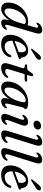

<svg xmlns="http://www.w3.org/2000/svg" viewBox="1300 -2058 769 3410"><g transform="rotate(90 1685.0 -353.5)"><path d="M566.7 -596.8 429.9 -131.1Q421.9 -104 420.9 -88.1Q419.9 -72.2 424.5 -65.4Q429 -58.6 437.9 -58.6Q446.1 -58.6 455.4 -63.8Q464.6 -68.9 477.9 -81.7Q486.3 -89.3 491.8 -91.4Q497.3 -93.4 502.4 -90.9Q508.3 -88 508.2 -80.2Q508 -72.4 502.1 -61Q490.5 -39.2 471.6 -23.2Q452.7 -7.2 430 1.7Q407.3 10.5 383.6 10.5Q354.6 10.5 339.8 -4.3Q324.9 -19.1 324.9 -46.4Q324.9 -61.3 328.9 -81.7Q332.9 -102 341.9 -134.3Q350.9 -166.6 365.7 -215.8L380.3 -208.1Q347.8 -135.6 306.9 -86.9Q266 -38.3 222.3 -13.9Q178.5 10.5 136.1 10.5Q79.4 10.5 49.7 -26.7Q20 -63.8 27.6 -143.7Q32.8 -208.8 62.3 -267.3Q91.8 -325.7 138.8 -371Q185.9 -416.3 244.6 -442.3Q303.4 -468.2 367 -468.2Q400.3 -468.2 423.7 -459.4Q447 -450.6 460.7 -435.1Q474.4 -419.7 478.5 -399.6L417 -385.7Q409.5 -407 395 -417.4Q380.5 -427.8 354.6 -427.8Q322.6 -427.8 291.1 -410.8Q259.6 -393.8 231.5 -364.2Q203.4 -334.7 181.2 -296.8Q159 -258.9 145.9 -216.8Q132.7 -174.7 131.2 -132.8Q129.1 -87.9 144 -68.5Q158.8 -49.1 183.6 -49.1Q205.5 -49.1 232.1 -67.1Q258.7 -85 285.8 -116.8Q312.9 -148.5 335.8 -190.3Q358.8 -232.2 373.2 -279.9L462.8 -577Q474.9 -616.9 471 -632.6Q467.2 -648.3 453.6 -648.3Q445.7 -648.3 436.3 -643.2Q426.9 -638.2 413.6 -625.2Q405.2 -617.8 399.7 -615.7Q394.2 -613.7 389.1 -616Q383.2 -618.9 383.3 -626.7Q383.5 -634.5 389.4 -645.9Q401.5 -667.9 420.3 -684.1Q439.2 -700.3 463.4 -709.2Q487.5 -718.2 514.3 -718.2Q545 -718.2 560.2 -704.2Q575.4 -690.3 576.8 -663.1Q578.2 -636 566.7 -596.8Z M654.1 -206.3Q654.1 -206.3 672.7 -213.4Q691.2 -220.4 721.3 -231.6Q751.3 -242.8 786.1 -256Q820.9 -269.2 854.3 -281.9Q887.7 -294.6 912.6 -304.2L901 -288.2Q904.9 -300.4 907 -316Q909.1 -331.6 909.3 -352.7Q909.3 -386.2 894.8 -407.7Q880.3 -429.3 856.5 -429.3Q832.8 -429.3 807.7 -411.6Q782.5 -393.9 760.5 -362.5Q738.4 -331 723.4 -289.1Q708.4 -247.1 705 -198.7Q700 -125.2 728 -88.3Q756 -51.3 807.5 -51.3Q838.4 -51.3 867.4 -63.1Q896.4 -74.9 919.6 -97.5Q942.8 -120 955.7 -152.2Q963 -163.2 968.7 -167.2Q974.4 -171.1 981.2 -170.9Q989.4 -170.7 994.1 -163.8Q998.8 -156.9 995.2 -141.5Q988.1 -103.2 959 -68.3Q929.8 -33.3 880.7 -11.4Q831.5 10.5 763.4 10.5Q705.3 10.5 667.4 -11.2Q629.5 -32.9 612.4 -73.2Q595.3 -113.4 598.9 -169.5Q602.8 -229.7 626.6 -283.6Q650.5 -337.4 689.2 -379.1Q727.9 -420.7 776.7 -444.6Q825.5 -468.5 879.1 -468.5Q918.5 -468.5 945.2 -453.1Q971.8 -437.6 986 -411.7Q1000.2 -385.7 1002.4 -353.7Q1003.2 -346.1 1006.8 -341Q1010.3 -336 1016.7 -336Q1023.9 -336.3 1027.6 -333.1Q1031.2 -329.9 1031.2 -323.6Q1031.2 -315.9 1024.5 -309.1Q1017.7 -302.3 998.4 -295.6Q978 -288.4 945.3 -276.6Q912.6 -264.9 874.3 -251Q836 -237.2 797.9 -223.3Q759.7 -209.5 728.1 -198.2Q696.4 -186.9 677.3 -179.9Q658.2 -172.9 658.2 -172.9ZM930.7 -640.3Q952.5 -668 972.2 -683.6Q991.8 -699.2 1013.9 -696.1Q1033.1 -693.9 1039.5 -679.6Q1045.8 -665.3 1039.2 -649.2Q1032.1 -631.3 1016 -617.6Q999.9 -603.9 974.3 -590.3L868.6 -523.5Q862.4 -520.8 856 -520.6Q849.6 -520.3 846.7 -524.1Q842.8 -528.5 845.7 -534Q848.5 -539.5 853.2 -545Z M1178.2 -403.5 1139.3 -411.4Q1131 -414.2 1126.7 -419.4Q1122.5 -424.6 1122.5 -431.3Q1122.5 -440.6 1130.1 -445.9Q1137.7 -451.2 1150.8 -451.2H1194.6Q1206.7 -451.2 1215.8 -456Q1224.9 -460.8 1232.9 -470L1285.6 -542.8Q1292.4 -551.1 1299.6 -554.2Q1306.7 -557.2 1314.6 -557.2Q1324.2 -557.2 1329 -552.4Q1333.7 -547.6 1333.7 -538.5Q1333.7 -533 1332.1 -523.8Q1330.4 -514.5 1326.7 -502.5L1217.6 -145.6Q1201.8 -94.4 1209.9 -77.4Q1218 -60.3 1245.7 -60.3Q1268.6 -60.3 1289 -70.4Q1309.4 -80.5 1331.2 -104.8Q1337.3 -111.4 1341.6 -113.8Q1345.9 -116.1 1350.6 -116.1Q1356.7 -116.1 1360.1 -112.2Q1363.5 -108.2 1362.7 -101.2Q1361.3 -84.8 1346.9 -65.5Q1332.5 -46.2 1308.1 -29Q1283.7 -11.7 1251.7 -0.6Q1219.6 10.5 1182.7 10.5Q1143.9 10.5 1124.2 -5.5Q1104.6 -21.5 1102.7 -52.4Q1100.9 -83.2 1114.6 -128.4L1185.9 -355.2Q1193.8 -380.7 1192 -390.5Q1190.2 -400.4 1178.2 -403.5ZM1263 -406 1277.2 -449.8H1413.2Q1431.4 -449.8 1431.4 -434.1Q1431.4 -421 1420 -413.5Q1408.5 -406 1388.9 -406Z M1826.9 -130.2Q1816.7 -89.5 1820.2 -74.1Q1823.7 -58.6 1835.5 -58.6Q1844.3 -58.6 1853.1 -63.9Q1861.9 -69.2 1875.2 -81.7Q1883.6 -89.3 1889.1 -91.4Q1894.6 -93.4 1899.7 -90.9Q1905.6 -88 1905.5 -80.2Q1905.3 -72.4 1899.4 -61Q1881.6 -28.4 1848.3 -9Q1814.9 10.5 1779.7 10.5Q1750.7 10.5 1736.5 -4Q1722.2 -18.5 1722.2 -46.4Q1722.2 -58 1724.1 -72Q1726 -85.9 1730.9 -106.5Q1735.8 -127.1 1744.9 -158Q1754 -188.9 1768.1 -234.1L1777.6 -216.9Q1750.1 -144.4 1711.1 -93.5Q1672.1 -42.6 1626.6 -16Q1581.1 10.5 1533.9 10.5Q1481 10.5 1452 -24.8Q1423 -60.1 1430.4 -136.7Q1434.9 -186.9 1455.6 -235.2Q1476.3 -283.4 1510.2 -325.7Q1544.1 -367.9 1588.4 -400Q1632.7 -432 1684.8 -450.1Q1737 -468.2 1793.7 -468.2Q1836.4 -468.2 1864.6 -462Q1892.7 -455.8 1906.5 -445.3Q1920.2 -434.7 1919 -421.3Q1918 -410.5 1911.8 -404.3Q1905.5 -398.1 1898.8 -391.9Q1892 -385.7 1889.1 -374.7ZM1536.3 -141.3Q1531.5 -89.8 1544.8 -68.9Q1558 -47.9 1582.6 -47.9Q1605.4 -47.9 1631.3 -65.9Q1657.1 -83.8 1683.1 -115.8Q1709 -147.8 1731.7 -189.5Q1754.4 -231.1 1771 -279.1Q1787.7 -327.1 1795 -377Q1799.3 -402.8 1791.4 -414.4Q1783.5 -426 1765.8 -426Q1734.5 -426 1703.3 -410.1Q1672.1 -394.2 1643.9 -366Q1615.7 -337.9 1592.7 -301.6Q1569.7 -265.3 1555 -224.2Q1540.3 -183.1 1536.3 -141.3Z M2120.8 -130.7Q2106.6 -91.6 2110.5 -75.7Q2114.3 -59.7 2127.6 -59.7Q2135.8 -59.7 2145.1 -64.9Q2154.3 -70 2167.6 -82.8Q2176 -90.4 2181.5 -92.5Q2187 -94.5 2192.1 -92Q2198 -89.1 2197.9 -81.3Q2197.7 -73.5 2191.8 -62.1Q2173.8 -29.1 2140.3 -9.5Q2106.7 10.2 2065.9 10.2Q2034.9 10.2 2018.9 -4.1Q2002.9 -18.3 2002.4 -45.4Q2002 -72.5 2016.1 -111.2L2096.8 -327.3Q2111.4 -366.7 2107.5 -382.5Q2103.6 -398.3 2090 -398.3Q2082.1 -398.3 2072.7 -393.2Q2063.3 -388.2 2050 -375.2Q2041.6 -367.8 2036.1 -365.7Q2030.6 -363.7 2025.5 -366Q2019.6 -368.9 2019.7 -376.7Q2019.9 -384.5 2025.8 -395.9Q2043.6 -428.7 2076.8 -448.5Q2110.1 -468.2 2150.3 -468.2Q2179.4 -468.2 2195.4 -454.2Q2211.3 -440.1 2212.9 -412.4Q2214.5 -384.7 2199.5 -343.8ZM2187.5 -563.7Q2155.1 -563.7 2138 -581.4Q2121 -599.2 2124 -624.2Q2126.1 -643.8 2138.5 -660.5Q2151 -677.1 2171.5 -687.2Q2191.9 -697.2 2217.9 -697.2Q2251.9 -697.2 2267.7 -679.4Q2283.4 -661.5 2280.1 -636Q2278.3 -615.8 2265.8 -599.4Q2253.2 -583 2233.1 -573.3Q2213 -563.7 2187.5 -563.7Z M2557.8 -596.8 2416.4 -140.3Q2401.8 -92.9 2406.3 -76.9Q2410.8 -60.9 2428.3 -60.9Q2443.7 -60.9 2460.5 -69.7Q2477.2 -78.4 2491.1 -95.4Q2497.4 -101.8 2502 -103.6Q2506.6 -105.3 2511.4 -103.7Q2517.6 -101.7 2519 -94.4Q2520.3 -87 2515 -75.3Q2505.9 -51.8 2483 -32.3Q2460 -12.8 2428.9 -1.1Q2397.8 10.5 2363.3 10.5Q2330.2 10.5 2313.8 -3.3Q2297.4 -17 2296.7 -45.4Q2296.1 -73.7 2309.7 -117.2L2452.6 -577Q2465.1 -616.9 2461 -632.6Q2457 -648.3 2443.4 -648.3Q2435.5 -648.3 2426.1 -643.2Q2416.7 -638.2 2403.4 -625.2Q2395 -617.8 2389.5 -615.7Q2384 -613.7 2378.9 -616Q2373 -618.9 2373.1 -626.7Q2373.3 -634.5 2379.2 -645.9Q2391.3 -667.9 2410.5 -684.1Q2429.7 -700.3 2453.9 -709.2Q2478.1 -718.2 2505.1 -718.2Q2536.1 -718.2 2551.8 -704.1Q2567.4 -690.1 2568.7 -662.9Q2569.9 -635.8 2557.8 -596.8Z M2872.8 -596.8 2731.4 -140.3Q2716.8 -92.9 2721.3 -76.9Q2725.8 -60.9 2743.3 -60.9Q2758.7 -60.9 2775.5 -69.7Q2792.2 -78.4 2806.1 -95.4Q2812.4 -101.8 2817 -103.6Q2821.6 -105.3 2826.4 -103.7Q2832.6 -101.7 2834 -94.4Q2835.3 -87 2830 -75.3Q2820.9 -51.8 2798 -32.3Q2775 -12.8 2743.9 -1.1Q2712.8 10.5 2678.3 10.5Q2645.2 10.5 2628.8 -3.3Q2612.4 -17 2611.7 -45.4Q2611.1 -73.7 2624.7 -117.2L2767.6 -577Q2780.1 -616.9 2776 -632.6Q2772 -648.3 2758.4 -648.3Q2750.5 -648.3 2741.1 -643.2Q2731.7 -638.2 2718.4 -625.2Q2710 -617.8 2704.5 -615.7Q2699 -613.7 2693.9 -616Q2688 -618.9 2688.1 -626.7Q2688.3 -634.5 2694.2 -645.9Q2706.3 -667.9 2725.5 -684.1Q2744.7 -700.3 2768.9 -709.2Q2793.1 -718.2 2820.1 -718.2Q2851.1 -718.2 2866.8 -704.1Q2882.4 -690.1 2883.7 -662.9Q2884.9 -635.8 2872.8 -596.8Z M2973.6 -206.3Q2973.6 -206.3 2992.2 -213.4Q3010.7 -220.4 3040.8 -231.6Q3070.8 -242.8 3105.6 -256Q3140.4 -269.2 3173.8 -281.9Q3207.2 -294.6 3232.1 -304.2L3220.5 -288.2Q3224.4 -300.4 3226.5 -316Q3228.6 -331.6 3228.8 -352.7Q3228.8 -386.2 3214.3 -407.7Q3199.8 -429.3 3176 -429.3Q3152.3 -429.3 3127.2 -411.6Q3102 -393.9 3080 -362.5Q3057.9 -331 3042.9 -289.1Q3027.9 -247.1 3024.5 -198.7Q3019.5 -125.2 3047.5 -88.3Q3075.5 -51.3 3127 -51.3Q3157.9 -51.3 3186.9 -63.1Q3215.9 -74.9 3239.1 -97.5Q3262.3 -120 3275.2 -152.2Q3282.5 -163.2 3288.2 -167.2Q3293.9 -171.1 3300.7 -170.9Q3308.9 -170.7 3313.6 -163.8Q3318.3 -156.9 3314.7 -141.5Q3307.6 -103.2 3278.5 -68.3Q3249.3 -33.3 3200.2 -11.4Q3151 10.5 3082.9 10.5Q3024.8 10.5 2986.9 -11.2Q2949 -32.9 2931.9 -73.2Q2914.8 -113.4 2918.4 -169.5Q2922.3 -229.7 2946.1 -283.6Q2970 -337.4 3008.7 -379.1Q3047.4 -420.7 3096.2 -444.6Q3145 -468.5 3198.6 -468.5Q3238 -468.5 3264.7 -453.1Q3291.3 -437.6 3305.5 -411.7Q3319.7 -385.7 3321.9 -353.7Q3322.7 -346.1 3326.3 -341Q3329.8 -336 3336.2 -336Q3343.4 -336.3 3347.1 -333.1Q3350.7 -329.9 3350.7 -323.6Q3350.7 -315.9 3344 -309.1Q3337.2 -302.3 3317.9 -295.6Q3297.5 -288.4 3264.8 -276.6Q3232.1 -264.9 3193.8 -251Q3155.5 -237.2 3117.4 -223.3Q3079.2 -209.5 3047.6 -198.2Q3015.9 -186.9 2996.8 -179.9Q2977.7 -172.9 2977.7 -172.9ZM3250.2 -640.3Q3272 -668 3291.7 -683.6Q3311.3 -699.2 3333.4 -696.1Q3352.6 -693.9 3359 -679.6Q3365.3 -665.3 3358.7 -649.2Q3351.6 -631.3 3335.5 -617.6Q3319.4 -603.9 3293.8 -590.3L3188.1 -523.5Q3181.9 -520.8 3175.5 -520.6Q3169.1 -520.3 3166.2 -524.1Q3162.3 -528.5 3165.2 -534Q3168 -539.5 3172.7 -545Z"/></g></svg>

Font: Fraunces Wonky
Style: Italic
Weight: 900
Italic angle: -16°
Version: Version 1.000;[b76b70a41]